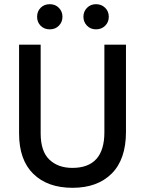

<svg xmlns="http://www.w3.org/2000/svg" viewBox="-20 -887 692 916"><path d="M261 -849.5Q278 -832 278 -807Q278 -782 261 -764.5Q244 -747 217.5 -747Q191 -747 174 -764Q157 -781 157 -807Q157 -833 174 -850Q191 -867 217.5 -867Q244 -867 261 -849.5ZM481.5 -850Q499 -833 499 -807Q499 -781 481.5 -764Q464 -747 438 -747Q412 -747 395 -764.5Q378 -782 378 -807Q378 -832 395 -849.5Q412 -867 438 -867Q464 -867 481.5 -850ZM581 -258Q581 -127 513 -59Q445 9 326 9Q207 9 139 -57.5Q71 -124 71 -250V-674H174V-251Q174 -165 215.5 -125.5Q257 -86 325 -86Q478 -86 478 -256V-674H581Z"/></svg>

Font: Hind Jalandhar Medium
Style: Regular
Weight: 500
Designer: Namrata Goyal
Foundry: Indian Type Foundry
Version: Version 0.702;PS 1.0;hotconv 1.0.81;makeotf.lib2.5.63406